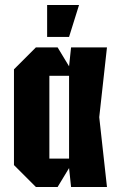

<svg xmlns="http://www.w3.org/2000/svg" viewBox="-20 -750 476 770"><path d="M124 0 36 -88V-472L124 -560H211L257 -484L265 -560H409L378 -280L409 0H265L257 -76L211 0ZM178 -114H257V-446H178ZM169 -602V-730H297L257 -602Z"/></svg>

Font: Tektur Condensed SemiBold
Style: Regular
Weight: 600
Width: 3
Designer: Adam Jagosz
Foundry: Adam Jagosz
Version: Version 1.005;gftools[0.9.30]